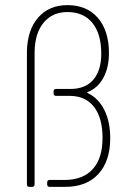

<svg xmlns="http://www.w3.org/2000/svg" viewBox="-20 -729 520 749"><path d="M85 -10V-525Q86 -611 128.5 -660Q171 -709 243 -709Q319 -709 362 -659Q405 -609 405 -522Q405 -465 383 -425Q361 -385 322 -370Q320 -369 320 -368Q320 -367 322 -366Q363 -347 386.5 -301Q410 -255 410 -190Q410 -101 364 -50.5Q318 0 234 0H174Q164 0 164 -10V-17Q164 -27 174 -27H235Q305 -28 342.5 -70Q380 -112 380 -191Q380 -268 347.5 -311Q315 -354 254 -355H199Q189 -355 189 -365V-372Q189 -382 199 -382H255Q313 -382 344 -418Q375 -454 375 -520Q375 -597 340.5 -639.5Q306 -682 243 -682Q185 -682 150.5 -641Q116 -600 115 -526V-10Q115 0 105 0H95Q85 0 85 -10Z"/></svg>

Font: Barlow Semi Condensed Thin
Style: Regular
Weight: 250
Width: 4
Designer: Jeremy Tribby
Foundry: Tribby Type
Version: Version 1.408